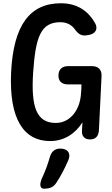

<svg xmlns="http://www.w3.org/2000/svg" viewBox="-20 -816 689 1176"><path d="M338 -355C337 -319 358 -299 397 -299H479L478 -265C477 -265 478 -256 475 -230C465 -136 406 -63 322 -63C204 -63 169 -159 183 -372C198 -589 229 -680 350 -680C389 -680 418 -664 438 -637C459 -608 478 -594 513 -600L525 -602C564 -609 583 -638 562 -675C523 -744 458 -796 353 -796C163 -796 62 -662 48 -372C35 -86 126 48 287 48C371 48 441 4 485 -67L482 -15C480 18 498 38 531 38C565 38 584 19 586 -20L602 -350C604 -389 582 -411 543 -411H398C360 -411 339 -391 338 -355ZM250 340H253C284 339 307 331 324 305C350 267 377 215 399 164C416 123 395 95 351 94C315 94 295 112 285 147C274 186 259 228 240 269C220 311 223 340 250 340Z"/></svg>

Font: 寒蝉团圆体 Round
Style: Regular
Weight: 500
Designer: 寒蝉字型
Version: Version 2.700;Glyphs 3.1.1 (3135)